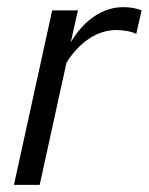

<svg xmlns="http://www.w3.org/2000/svg" viewBox="-20 -517 416 537"><path d="M19 0 126 -488H198L178 -399Q206 -446 244 -471.5Q282 -497 325 -497Q354 -497 376 -488L361 -422Q352 -427 336.5 -430Q321 -433 306 -433Q266 -433 230 -409.5Q194 -386 166 -342L91 0Z"/></svg>

Font: Red Hat Text VF
Style: Italic
Weight: 400
Italic angle: -12°
Designer: Pentagram, MCKL
Foundry: Pentagram, MCKL
Version: Version 1.023